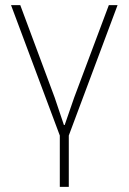

<svg xmlns="http://www.w3.org/2000/svg" viewBox="-20 -528 501 748"><path d="M213 200V0L23 -508H59L193 -148L229 -41H232L269 -148L404 -508H438L248 0V200Z"/></svg>

Font: IBM Plex Sans ExtraLight
Style: Regular
Weight: 250
Designer: Mike Abbink, Paul van der Laan, Pieter van Rosmalen
Foundry: Bold Monday
Version: Version 3.201